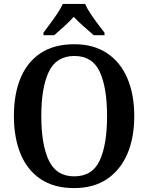

<svg xmlns="http://www.w3.org/2000/svg" viewBox="-20 -951 758 981"><path d="M359 10Q256 10 187.5 -36Q119 -82 85 -165Q51 -248 51 -359Q51 -470 85 -552Q119 -634 187.5 -679.5Q256 -725 360 -725Q458 -725 526.5 -679.5Q595 -634 630.5 -551.5Q666 -469 666 -358Q666 -247 630.5 -164.5Q595 -82 526.5 -36Q458 10 359 10ZM359 -50Q452 -50 489.5 -131Q527 -212 527 -358Q527 -504 489.5 -584.5Q452 -665 360 -665Q268 -665 229.5 -584.5Q191 -504 191 -358Q191 -212 229.5 -131Q268 -50 359 -50ZM202 -784Q216 -803 235.5 -829Q255 -855 273 -882Q291 -909 301 -931H415Q424 -909 442 -882Q460 -855 479.5 -829Q499 -803 514 -784V-771H459Q437 -790 407.5 -816Q378 -842 357 -865Q336 -842 307.5 -816Q279 -790 257 -771H202Z"/></svg>

Font: Noto Serif Thai SemiCondensed SemiBold
Style: Regular
Weight: 600
Width: 4
Designer: Monotype Design Team
Foundry: Monotype Imaging Inc.
Version: Version 2.002; ttfautohint (v1.8.4.7-5d5b)